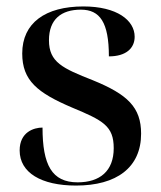

<svg xmlns="http://www.w3.org/2000/svg" viewBox="-20 -566 501 596"><path d="M216 10C342 10 418 -46 418 -151C418 -233 376 -273 268 -317C174 -354 132 -373 132 -441C132 -506 170 -536 231 -536C290 -536 318 -497 318 -391C371 -391 398 -416 398 -452C398 -503 343 -546 239 -546C121 -546 49 -495 49 -400C49 -316 96 -278 204 -232C300 -192 333 -175 333 -106C333 -35 290 0 221 0C141 0 112 -54 112 -170C85 -170 41 -156 41 -99C41 -30 108 10 216 10Z"/></svg>

Font: Noto Serif Display Medium
Style: Regular
Weight: 500
Designer: Monotype Design Team
Foundry: Monotype Imaging Inc.
Version: Version 2.009